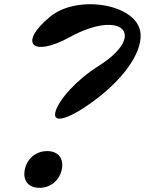

<svg xmlns="http://www.w3.org/2000/svg" viewBox="-20 -865 694 920"><path d="M99 -53C88 0 116 35 169 35C222 35 265 0 276 -53C287 -106 259 -141 206 -141C153 -141 110 -106 99 -53ZM220 -785C66 -658 134 -588 314 -687C564 -824 689 -698 451 -548C349 -484 258 -385 245 -326C232 -267 323 -299 450 -397C588 -504 668 -630 652 -715C628 -847 350 -892 220 -785Z"/></svg>

Font: Venom Sans
Style: Obl
Weight: 400
Version: Version 1.001